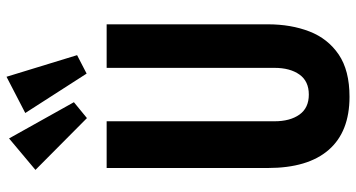

<svg xmlns="http://www.w3.org/2000/svg" viewBox="-278 -828 1119 604"><g transform="rotate(-90 282.0 -525.5)"><path d="M280 14Q170 14 113 -51.5Q56 -117 56 -243V-750H203V-222Q203 -173 224 -143.5Q245 -114 287 -114Q329 -114 350 -143.5Q371 -173 371 -222V-750H508V-243Q508 -170 485.5 -112Q463 -54 413 -20Q363 14 280 14ZM353 -813 229 -1006 343 -1065 411 -843ZM213 -812 50 -974 149 -1057 263 -853Z"/></g></svg>

Font: Freeman
Style: Regular
Weight: 400
Designer: Vernon Adams, Aoife Mooney, Rodrigo Fuenzalida
Foundry: Rodrigo Fuenzalida
Version: Version 1.000; ttfautohint (v1.8.4.7-5d5b)